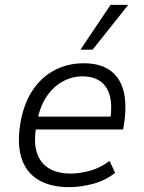

<svg xmlns="http://www.w3.org/2000/svg" viewBox="-20 -764 594 792"><path d="M266 8Q187 8 136 -23.5Q85 -55 67 -117.5Q49 -180 67 -272Q82 -345 118 -396.5Q154 -448 207 -475.5Q260 -503 326 -503Q392 -503 433 -474.5Q474 -446 489 -391Q504 -336 492 -255L488 -230H110L119 -283H457L433 -260Q444 -326 433.5 -367Q423 -408 394 -428.5Q365 -449 320 -449Q277 -449 238 -427.5Q199 -406 171.5 -364.5Q144 -323 133 -262L130 -244Q118 -178 132 -134.5Q146 -91 182 -69.5Q218 -48 271 -48Q307 -48 349 -59Q391 -70 432 -100L455 -51Q414 -19 363 -5.5Q312 8 266 8ZM312 -559 436 -744H509L362 -559Z"/></svg>

Font: Nunito Sans 7pt SemiCondensed Light
Style: Italic
Weight: 300
Width: 4
Italic angle: -9°
Designer: Vernon Adams
Foundry: Vernon Adams
Version: Version 3.101;gftools[0.9.27]